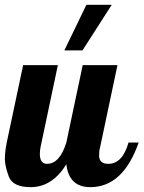

<svg xmlns="http://www.w3.org/2000/svg" viewBox="-28 -770 595 796"><path d="M238.8 -561 330.1 -750H435.1L314 -561ZM420.9 -90.8Q480 -90.8 504.9 -179.2H546.9Q482.4 5.9 346.2 5.9Q257.8 5.9 247.1 -88.9Q188.5 5.9 99.1 5.9Q24.9 5.9 8.5 -38.1Q-7.8 -82 -7.8 -111.3Q-7.8 -140.6 0 -179.2L67.9 -500H211.9L140.1 -160.2Q137.2 -144.5 137.2 -131.8Q137.2 -90.8 167 -90.8Q219.7 -90.8 247.1 -179.2L314.9 -500H459L387.2 -160.2Q382.8 -145 382.8 -126Q382.8 -90.8 420.9 -90.8Z"/></svg>

Font: Lobster-Regular
Style: Regular
Weight: 400
Designer: Pablo Impallari
Foundry: Pablo Impallari
Version: Version 1.007; ttfautohint (v1.1) -l 8 -r 50 -G 50 -x 14 -D 